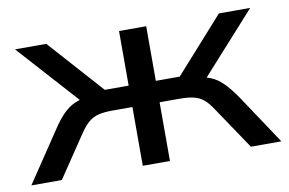

<svg xmlns="http://www.w3.org/2000/svg" viewBox="-59 -590 1037 689"><g transform="rotate(-10 459.5 -245.5)"><path d="M4 0 126 -182Q149 -217 169.5 -237Q190 -257 213 -266.5Q236 -276 269 -279L249 -249L31 -491H145L323 -292H410V-491H509V-292H596L774 -491H888L670 -249L650 -279Q682 -276 705 -267Q728 -258 748.5 -238Q769 -218 794 -182L915 0H804L701 -153Q685 -178 669.5 -191Q654 -204 633.5 -209Q613 -214 581 -214H509V0H410V-214H338Q307 -214 286.5 -209Q266 -204 250.5 -191Q235 -178 218 -153L115 0Z"/></g></svg>

Font: Nunito Sans 10pt SemiExpanded Medium
Style: Regular
Weight: 500
Width: 6
Designer: Vernon Adams
Foundry: Vernon Adams
Version: Version 3.101;gftools[0.9.27]